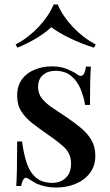

<svg xmlns="http://www.w3.org/2000/svg" viewBox="-20 -828 492 862"><path d="M213 -530Q253 -530 282.5 -517.5Q312 -505 325 -495Q358 -469 366 -529H388Q386 -501 385 -461.5Q384 -422 384 -357H362Q356 -394 341.5 -429Q327 -464 299.5 -487Q272 -510 228 -510Q195 -510 173 -491.5Q151 -473 151 -437Q151 -407 169 -385Q187 -363 215.5 -344Q244 -325 277 -303Q314 -278 343.5 -253.5Q373 -229 390.5 -199Q408 -169 408 -129Q408 -83 383.5 -51Q359 -19 319 -2.5Q279 14 231 14Q207 14 186 9.5Q165 5 147 -2Q136 -8 125.5 -14.5Q115 -21 105 -27Q95 -34 87 -25Q79 -16 75 7H53Q55 -25 56 -71Q57 -117 57 -193H79Q86 -138 100 -96Q114 -54 141.5 -30.5Q169 -7 217 -7Q236 -7 255 -15.5Q274 -24 286.5 -43Q299 -62 299 -94Q299 -138 268.5 -166.5Q238 -195 190 -227Q156 -251 125.5 -274.5Q95 -298 76 -327.5Q57 -357 57 -398Q57 -443 78.5 -472Q100 -501 136 -515.5Q172 -530 213 -530ZM239 -808Q261 -756 306.5 -707.5Q352 -659 410 -628L402 -614Q347 -631 295 -656Q243 -681 210 -706Q184 -681 142.5 -656Q101 -631 58 -614L50 -628Q108 -659 153.5 -707.5Q199 -756 221 -808Z"/></svg>

Font: Playfair Display Medium
Style: Regular
Weight: 500
Designer: Claus Eggers Sørensen
Foundry: Claus Eggers Sørensen
Version: Version 1.203